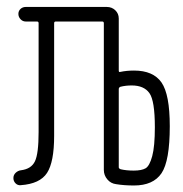

<svg xmlns="http://www.w3.org/2000/svg" viewBox="-20 -540 540 566"><path d="M330.1 -277.3V-46.9Q330.1 -43 335.9 -41Q352.5 -37.1 374 -37.1Q397.5 -37.1 409.2 -43.9Q420.9 -50.8 428.7 -79.6Q436.5 -108.4 436.5 -165Q436.5 -243.2 420.4 -265.6Q404.3 -288.1 368.2 -288.1Q350.6 -288.1 335 -284.2Q330.1 -282.2 330.1 -277.3ZM41 5.9Q32.2 6.8 25.9 0.5Q19.5 -5.9 19.5 -15.1Q19.5 -24.4 26.4 -30.8Q33.2 -37.1 42 -38.1Q72.3 -42 83 -64.5Q93.8 -86.9 93.8 -150.4V-471.7Q93.8 -476.6 88.9 -476.6H55.7Q46.9 -476.6 40.5 -483.4Q34.2 -490.2 34.2 -499Q34.2 -507.8 40.5 -513.7Q46.9 -519.5 55.7 -519.5H294.9Q309.6 -519.5 319.8 -509.8Q330.1 -500 330.1 -485.4V-332Q330.1 -326.2 335 -328.1Q353.5 -332 375 -332Q431.6 -332 456.1 -296.9Q480.5 -261.7 480.5 -168Q480.5 -65.4 456.1 -29.3Q431.6 6.8 375 6.8Q345.7 6.8 322.3 2.9Q306.6 1 296.4 -11.2Q286.1 -23.4 286.1 -39.1V-471.7Q286.1 -476.6 281.2 -476.6H144.5Q139.6 -476.6 139.6 -471.7V-139.6Q139.6 -62.5 118.7 -30.3Q97.7 2 41 5.9Z"/></svg>

Font: Rounded-L Mgen+ 1m light
Style: Regular
Weight: 200
Designer: [Source Han Sans]
Ryoko NISHIZUKA  (kana & ideographs); Paul D. Hunt (Latin, Greek & Cyrillic); Wenlong ZHANG  (bopomofo
Version: Version 1.059.20150602